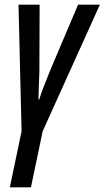

<svg xmlns="http://www.w3.org/2000/svg" viewBox="-20 -559 446 819"><path d="M22 240 72 1 59 -539H149L148 -253Q147 -229 146 -199.5Q145 -170 144 -134H147Q156 -163 168.5 -194.5Q181 -226 195 -261L313 -539H406L162 1L112 240Z"/></svg>

Font: Noto Sans ExtraCondensed Medium
Style: Italic
Weight: 500
Width: 2
Italic angle: -12°
Designer: Monotype Design Team
Foundry: Monotype Imaging Inc.
Version: Version 2.013; ttfautohint (v1.8.4.7-5d5b)